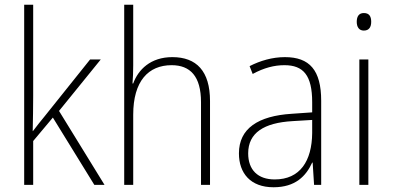

<svg xmlns="http://www.w3.org/2000/svg" viewBox="-20 -780 1657 810"><path d="M120 -375V-760H82V0H120V-185L203 -284L378 0H421L229 -312L405 -529H360L168 -289C150 -268 137 -250 119 -227H118C119 -278 120 -324 120 -375Z M542 -504V-760H504V0H542V-296C542 -438 606 -505 704 -505C782 -505 828 -459 828 -349V0H866V-354C866 -480 809 -539 707 -539C615 -539 563 -486 542 -428H539C541 -454 542 -474 542 -504Z M1182 -539C1129 -539 1078 -524 1033 -501L1046 -468C1094 -494 1137 -505 1180 -505C1260 -505 1297 -462 1297 -349V-306L1211 -300C1069 -291 988 -238 988 -133C988 -49 1037 10 1134 10C1226 10 1271 -37 1297 -94H1299L1305 0H1335V-355C1335 -484 1286 -539 1182 -539ZM1214 -269 1297 -274V-219C1296 -101 1246 -23 1139 -23C1068 -23 1027 -63 1027 -133C1027 -220 1094 -262 1214 -269Z M1515 -725C1493 -725 1485 -709 1485 -688C1485 -667 1494 -651 1515 -651C1537 -651 1546 -666 1546 -688C1546 -709 1539 -725 1515 -725ZM1534 -529H1496V0H1534Z"/></svg>

Font: Noto Sans Gurmukhi UI SemiCondensed ExtraLight
Style: Regular
Weight: 200
Width: 4
Designer: Jelle Bosma - Monotype Design Team
Foundry: Monotype Imaging Inc.
Version: Version 2.004